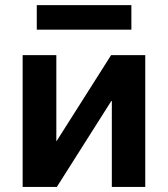

<svg xmlns="http://www.w3.org/2000/svg" viewBox="-20 -737 661 757"><path d="M69.3 0V-519.5H202.1V-180.7H203.1L418 -519.5H552.7V0H420.9V-338.9H418.9L204.1 0ZM125 -620.1V-716.8H498V-620.1Z"/></svg>

Font: GenEi M Gothic v2 Bold
Style: Regular
Weight: 700
Version: Version 2.0